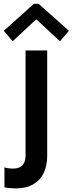

<svg xmlns="http://www.w3.org/2000/svg" viewBox="-52 -789 387 1022"><path d="M-28.3 208V101.6Q-11.2 108.4 18.6 108.4Q50.8 108.4 67.4 90.6Q84 72.8 84 40V-520.5H199.2V41Q199.2 91.8 181.2 130.6Q163.1 169.4 125.5 191.7Q87.9 213.9 32.2 213.9Q-0.5 213.9 -28.3 208ZM-31.7 -625 128.4 -768.6H153.8L314.9 -625L267.1 -569.3L143.1 -684.6H139.2L15.1 -569.3Z"/></svg>

Font: Reddit Sans Vanilla SemiBold
Style: Regular
Weight: 600
Designer: Stephen Hutchings
Foundry: Reddit
Version: Version 1.013